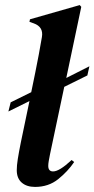

<svg xmlns="http://www.w3.org/2000/svg" viewBox="-20 -721 372 756"><path d="M118 15Q85 15 65.5 -2Q46 -19 46 -51Q46 -69 50 -94.5Q54 -120 62 -160L96 -323L13 -282L22 -318L103 -358L119 -436Q127 -474 132.5 -505Q138 -536 145 -575Q152 -615 113 -629L96 -635L98 -645L294 -701L300 -694L241 -414L332 -460L324 -424L233 -379L177 -114Q174 -99 172 -87.5Q170 -76 170 -68Q170 -46 189 -46Q214 -46 262 -91L272 -83Q247 -46 209 -15.5Q171 15 118 15Z"/></svg>

Font: DeepMind Serif Display
Style: Italic
Weight: 400
Italic angle: -12°
Designer: Frank Grießhammer / Modifications: Colophon Foundry
Foundry: Colophon Foundry
Version: Version 5.003; ttfautohint (v1.8.2)